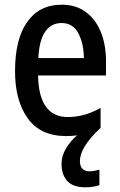

<svg xmlns="http://www.w3.org/2000/svg" viewBox="-20 -569 511 817"><path d="M320 116Q320 160 362 160Q373 160 384.5 157.5Q396 155 403 153V219Q376 228 343 228Q291 228 266.5 201.5Q242 175 242 128Q242 93 261.5 61.5Q281 30 308 7Q286 10 262 10Q152 10 98 -65.5Q44 -141 44 -266Q44 -403 96 -476Q148 -549 242 -549Q303 -549 345 -518Q387 -487 409 -433Q431 -379 431 -308V-248H142Q145 -71 269 -71Q340 -71 408 -110V-25Q362 18 341 53Q320 88 320 116ZM242 -471Q198 -471 172.5 -434.5Q147 -398 143 -322H337Q336 -385 313 -428Q290 -471 242 -471Z"/></svg>

Font: Noto Sans Telugu Condensed Medium
Style: Regular
Weight: 500
Width: 3
Designer: Jelle Bosma - Monotype Design Team
Foundry: Monotype Imaging Inc.
Version: Version 2.005; ttfautohint (v1.8.4.7-5d5b)